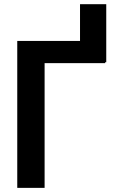

<svg xmlns="http://www.w3.org/2000/svg" viewBox="-20 -909 560 929"><path d="M494.1 -888.7V-607.9H367.2V-888.7ZM488.8 -710.9V-603.5H195.8V0H63.5V-710.9Z"/></svg>

Font: Roboto SemiCondensed SemiBold
Style: Regular
Weight: 600
Width: 4
Designer: Christian Robertson
Foundry: Google
Version: Version 3.009; 2024